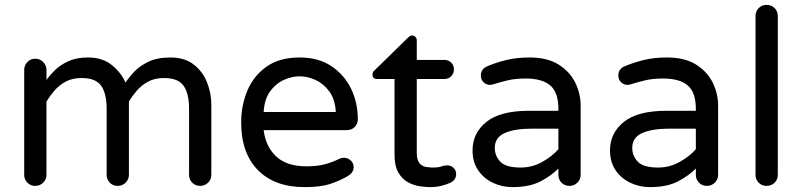

<svg xmlns="http://www.w3.org/2000/svg" viewBox="-20 -755 3279 785"><path d="M124 5Q105 5 92 -8Q79 -21 79 -40V-469Q79 -488 92 -501.5Q105 -515 124 -515Q143 -515 156.5 -501.5Q170 -488 170 -469V-428Q184 -448 205.5 -469Q227 -490 260 -505Q293 -520 340 -520Q400 -520 438.5 -488Q477 -456 493 -417Q505 -436 527 -460Q549 -484 585.5 -502Q622 -520 677 -520Q736 -520 773 -490.5Q810 -461 827 -417Q844 -373 844 -328V-40Q844 -21 830.5 -8Q817 5 798 5Q779 5 766 -8Q753 -21 753 -40V-310Q753 -373 730.5 -404.5Q708 -436 651 -436Q613 -436 586 -421.5Q559 -407 540 -385Q521 -363 507 -340V-40Q507 -21 493.5 -8Q480 5 461 5Q442 5 429 -8Q416 -21 416 -40V-310Q416 -373 393.5 -404.5Q371 -436 314 -436Q276 -436 249 -421.5Q222 -407 203 -385Q184 -363 170 -340V-40Q170 -21 156.5 -8Q143 5 124 5Z M1225 10Q1103 10 1034.5 -59.5Q966 -129 966 -255Q966 -323 991 -383.5Q1016 -444 1069 -482Q1122 -520 1205 -520Q1282 -520 1335 -484.5Q1388 -449 1415.5 -392Q1443 -335 1443 -268Q1443 -249 1430.5 -236Q1418 -223 1397 -223H1058Q1066 -156 1109 -115.5Q1152 -75 1233 -75Q1278 -75 1309 -83.5Q1340 -92 1368 -106Q1376 -110 1386 -110Q1402 -110 1414 -99Q1426 -88 1426 -71Q1426 -59 1418.5 -49.5Q1411 -40 1400 -34Q1367 -15 1328.5 -2.5Q1290 10 1225 10ZM1058 -297H1353Q1350 -349 1326.5 -381Q1303 -413 1270 -428Q1237 -443 1205 -443Q1173 -443 1140 -428Q1107 -413 1084 -381Q1061 -349 1058 -297Z M1739 10Q1721 10 1696.5 6.5Q1672 3 1648.5 -9.5Q1625 -22 1609 -49Q1593 -76 1593 -122V-432H1522Q1503 -432 1503 -451Q1503 -461 1512 -468L1648 -601Q1650 -603 1654.5 -606.5Q1659 -610 1665 -610Q1673 -610 1678.5 -604Q1684 -598 1684 -590V-510H1797Q1814 -510 1825 -499Q1836 -488 1836 -471Q1836 -455 1825 -443.5Q1814 -432 1797 -432H1684V-130Q1684 -101 1695 -88Q1706 -75 1721.5 -72.5Q1737 -70 1749 -70Q1773 -70 1784.5 -74.5Q1796 -79 1809 -79Q1823 -79 1834 -69Q1845 -59 1845 -43Q1845 -20 1822 -8Q1804 0 1783.5 5Q1763 10 1739 10Z M2075 10Q2032 10 1994.5 -8Q1957 -26 1934.5 -59.5Q1912 -93 1912 -140Q1912 -211 1968.5 -256.5Q2025 -302 2142 -302H2263V-310Q2263 -377 2230 -405.5Q2197 -434 2129 -434Q2087 -434 2055.5 -426.5Q2024 -419 1996 -410Q1988 -408 1983 -408Q1968 -408 1957 -419Q1946 -430 1946 -446Q1946 -473 1972 -484Q2007 -499 2049.5 -509.5Q2092 -520 2145 -520Q2218 -520 2264 -491Q2310 -462 2332 -417Q2354 -372 2354 -323V-40Q2354 -21 2340.5 -8Q2327 5 2308 5Q2289 5 2276 -8Q2263 -21 2263 -40V-66Q2236 -38 2191 -14Q2146 10 2075 10ZM2109 -70Q2156 -70 2197 -93Q2238 -116 2263 -145V-229H2154Q2084 -229 2043.5 -211Q2003 -193 2003 -150Q2003 -118 2025.5 -94Q2048 -70 2109 -70Z M2637 10Q2594 10 2556.5 -8Q2519 -26 2496.5 -59.5Q2474 -93 2474 -140Q2474 -211 2530.5 -256.5Q2587 -302 2704 -302H2825V-310Q2825 -377 2792 -405.5Q2759 -434 2691 -434Q2649 -434 2617.5 -426.5Q2586 -419 2558 -410Q2550 -408 2545 -408Q2530 -408 2519 -419Q2508 -430 2508 -446Q2508 -473 2534 -484Q2569 -499 2611.5 -509.5Q2654 -520 2707 -520Q2780 -520 2826 -491Q2872 -462 2894 -417Q2916 -372 2916 -323V-40Q2916 -21 2902.5 -8Q2889 5 2870 5Q2851 5 2838 -8Q2825 -21 2825 -40V-66Q2798 -38 2753 -14Q2708 10 2637 10ZM2671 -70Q2718 -70 2759 -93Q2800 -116 2825 -145V-229H2716Q2646 -229 2605.5 -211Q2565 -193 2565 -150Q2565 -118 2587.5 -94Q2610 -70 2671 -70Z M3114 5Q3095 5 3082 -8Q3069 -21 3069 -40V-689Q3069 -709 3082 -722Q3095 -735 3114 -735Q3134 -735 3147 -722Q3160 -709 3160 -689V-40Q3160 -21 3147 -8Q3134 5 3114 5Z"/></svg>

Font: Varela Round
Style: Regular
Weight: 400
Designer: Joe Prince, Avraham Cornfeld
Foundry: Joe Prince, Avraham Cornfeld
Version: Version 3.010; ttfautohint (v1.8.4.7-5d5b)